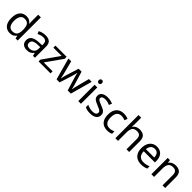

<svg xmlns="http://www.w3.org/2000/svg" viewBox="497 -2602 4454 4454"><g transform="rotate(45 2724.5 -375.0)"><path d="M275 10Q175 10 115 -59.5Q55 -129 55 -267Q55 -405 115.5 -475.5Q176 -546 276 -546Q338 -546 377.5 -523Q417 -500 442 -467H448Q447 -480 444.5 -505.5Q442 -531 442 -546V-760H530V0H459L446 -72H442Q418 -38 378 -14Q338 10 275 10ZM289 -63Q374 -63 408.5 -109.5Q443 -156 443 -250V-266Q443 -366 410 -419.5Q377 -473 288 -473Q217 -473 181.5 -416.5Q146 -360 146 -265Q146 -169 181.5 -116Q217 -63 289 -63Z M903 -545Q1001 -545 1048 -502Q1095 -459 1095 -365V0H1031L1014 -76H1010Q975 -32 936.5 -11Q898 10 830 10Q757 10 709 -28.5Q661 -67 661 -149Q661 -229 724 -272.5Q787 -316 918 -320L1009 -323V-355Q1009 -422 980 -448Q951 -474 898 -474Q856 -474 818 -461.5Q780 -449 747 -433L720 -499Q755 -518 803 -531.5Q851 -545 903 -545ZM929 -259Q829 -255 790.5 -227Q752 -199 752 -148Q752 -103 779.5 -82Q807 -61 850 -61Q918 -61 963 -98.5Q1008 -136 1008 -214V-262Z M1607 0H1215V-58L1503 -468H1232V-536H1600V-470L1316 -68H1607Z M2077 -303Q2064 -344 2054.5 -383.5Q2045 -423 2040 -445H2036Q2032 -423 2023 -383.5Q2014 -344 2000 -302L1904 -1H1804L1657 -537H1748L1822 -251Q1833 -208 1843 -164Q1853 -120 1857 -91H1861Q1865 -108 1870.5 -133Q1876 -158 1883 -185.5Q1890 -213 1897 -235L1992 -537H2088L2180 -235Q2191 -201 2201.5 -161Q2212 -121 2216 -92H2220Q2223 -117 2233.5 -161Q2244 -205 2256 -251L2331 -537H2421L2272 -1H2169Z M2562 -737Q2582 -737 2597.5 -723.5Q2613 -710 2613 -681Q2613 -653 2597.5 -639Q2582 -625 2562 -625Q2540 -625 2525 -639Q2510 -653 2510 -681Q2510 -710 2525 -723.5Q2540 -737 2562 -737ZM2605 -536V0H2517V-536Z M3124 -148Q3124 -70 3066 -30Q3008 10 2910 10Q2854 10 2813.5 1Q2773 -8 2742 -24V-104Q2774 -88 2819.5 -74.5Q2865 -61 2912 -61Q2979 -61 3009 -82.5Q3039 -104 3039 -140Q3039 -160 3028 -176Q3017 -192 2988.5 -208Q2960 -224 2907 -244Q2855 -264 2818 -284Q2781 -304 2761 -332Q2741 -360 2741 -404Q2741 -472 2796.5 -509Q2852 -546 2942 -546Q2991 -546 3033.5 -536.5Q3076 -527 3113 -510L3083 -440Q3049 -454 3012 -464Q2975 -474 2936 -474Q2882 -474 2853.5 -456.5Q2825 -439 2825 -409Q2825 -387 2838 -371.5Q2851 -356 2881.5 -341.5Q2912 -327 2963 -307Q3014 -288 3050 -268Q3086 -248 3105 -219.5Q3124 -191 3124 -148Z M3469 10Q3398 10 3342.5 -19Q3287 -48 3255.5 -109Q3224 -170 3224 -265Q3224 -364 3257 -426Q3290 -488 3346.5 -517Q3403 -546 3475 -546Q3516 -546 3554 -537.5Q3592 -529 3616 -517L3589 -444Q3565 -453 3533 -461Q3501 -469 3473 -469Q3315 -469 3315 -266Q3315 -169 3353.5 -117.5Q3392 -66 3468 -66Q3512 -66 3545.5 -75Q3579 -84 3607 -97V-19Q3580 -5 3547.5 2.5Q3515 10 3469 10Z M3822 -537Q3822 -497 3817 -462H3823Q3849 -503 3893.5 -524Q3938 -545 3990 -545Q4088 -545 4137 -498.5Q4186 -452 4186 -349V0H4099V-343Q4099 -472 3979 -472Q3889 -472 3855.5 -421.5Q3822 -371 3822 -277V0H3734V-760H3822Z M4559 -546Q4628 -546 4677.5 -516Q4727 -486 4753.5 -431.5Q4780 -377 4780 -304V-251H4413Q4415 -160 4459.5 -112.5Q4504 -65 4584 -65Q4635 -65 4674.5 -74.5Q4714 -84 4756 -102V-25Q4715 -7 4675 1.5Q4635 10 4580 10Q4504 10 4445.5 -21Q4387 -52 4354.5 -113.5Q4322 -175 4322 -264Q4322 -352 4351.5 -415Q4381 -478 4434.5 -512Q4488 -546 4559 -546ZM4558 -474Q4495 -474 4458.5 -433.5Q4422 -393 4415 -321H4688Q4687 -389 4656 -431.5Q4625 -474 4558 -474Z M5174 -546Q5270 -546 5319 -499.5Q5368 -453 5368 -349V0H5281V-343Q5281 -472 5161 -472Q5072 -472 5038 -422Q5004 -372 5004 -278V0H4916V-536H4987L5000 -463H5005Q5031 -505 5077 -525.5Q5123 -546 5174 -546Z"/></g></svg>

Font: Noto Sans Tifinagh Azawagh
Style: Regular
Weight: 400
Designer: JamraPatel
Foundry: JamraPatel LLC
Version: Version 2.006; ttfautohint (v1.8.4.7-5d5b)